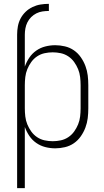

<svg xmlns="http://www.w3.org/2000/svg" viewBox="-20 -763 540 998"><path d="M69 -583Q69 -605 73 -626.5Q77 -648 87 -667Q97 -686 113 -701.5Q129 -717 149 -726.5Q169 -736 190.5 -739.5Q212 -743 234 -743V-706Q217 -706 200.5 -703.5Q184 -701 169 -693.5Q154 -686 142 -674Q130 -662 122.5 -647Q115 -632 112 -615.5Q109 -599 109 -583ZM69 215V-583H109V-417Q118 -442 132.5 -463.5Q147 -485 168.5 -500Q190 -515 215.5 -521.5Q241 -528 267 -528Q292 -528 317.5 -522Q343 -516 364 -501.5Q385 -487 400 -465.5Q415 -444 424 -420Q433 -396 436 -371Q439 -346 439 -320V-200Q439 -174 436 -149Q433 -124 424 -100Q415 -76 400 -54.5Q385 -33 364 -18.5Q343 -4 317.5 2Q292 8 267 8Q241 8 215.5 1.5Q190 -5 168.5 -20Q147 -35 132.5 -56.5Q118 -78 109 -103V215ZM254 -29Q275 -29 296 -33.5Q317 -38 335 -50Q353 -62 365.5 -79.5Q378 -97 386 -116.5Q394 -136 396.5 -157.5Q399 -179 399 -200V-320Q399 -341 396.5 -362.5Q394 -384 386 -403.5Q378 -423 365.5 -440.5Q353 -458 335 -470Q317 -482 296 -486.5Q275 -491 254 -491Q233 -491 212 -486.5Q191 -482 173 -470Q155 -458 142.5 -440.5Q130 -423 122 -403.5Q114 -384 111.5 -362.5Q109 -341 109 -320V-200Q109 -179 111.5 -157.5Q114 -136 122 -116.5Q130 -97 142.5 -79.5Q155 -62 173 -50Q191 -38 212 -33.5Q233 -29 254 -29Z"/></svg>

Font: Iosevka Extralight
Style: Regular
Weight: 200
Monospace: yes
Designer: Belleve Invis
Foundry: Belleve Invis
Version: Version 32.0.1; ttfautohint (v1.8.4)